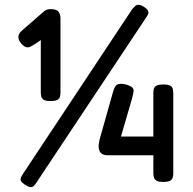

<svg xmlns="http://www.w3.org/2000/svg" viewBox="-20 -754 803 800"><path d="M86 17Q72 8 68 1Q64 -6 67 -13.5Q70 -21 76 -30L531 -716Q538 -724 543.5 -729Q549 -734 557.5 -734Q566 -734 579 -726Q593 -717 596.5 -709.5Q600 -702 597 -695Q594 -688 587 -678L131 8Q126 16 120.5 21Q115 26 107 25.5Q99 25 86 17ZM660 4Q641 4 632.5 -1Q624 -6 621.5 -14Q619 -22 619 -33V-107H428Q411 -107 401 -116Q391 -125 391 -145Q391 -152 392.5 -159Q394 -166 395 -173L451 -371Q458 -397 469 -402Q480 -407 501 -403Q523 -397 530.5 -390Q538 -383 536.5 -372.5Q535 -362 530 -343L484 -185H619V-366Q619 -377 621.5 -385Q624 -393 633 -397.5Q642 -402 661 -402Q680 -402 689 -397Q698 -392 700 -383Q702 -374 702 -362V-31Q702 -22 699.5 -13.5Q697 -5 688 -0.5Q679 4 660 4ZM190 -333Q172 -333 163.5 -337.5Q155 -342 152.5 -350.5Q150 -359 150 -369V-587Q140 -580 129.5 -573Q119 -566 108 -560Q98 -555 89 -557.5Q80 -560 70 -571Q57 -585 56.5 -599.5Q56 -614 73 -628L158 -702Q166 -710 173.5 -713Q181 -716 191 -716Q216 -716 224 -705Q232 -694 232 -678V-368Q232 -358 229.5 -350Q227 -342 218 -337.5Q209 -333 190 -333Z"/></svg>

Font: Fredoka Expanded Medium
Style: Regular
Weight: 500
Width: 7
Designer: Ben Nathan
Foundry: Milena B. Brandão, Ben Nathan
Version: Version 2.001